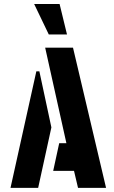

<svg xmlns="http://www.w3.org/2000/svg" viewBox="-20 -916 556 936"><path d="M146.5 -896.5H270.5L306.6 -748H217.8ZM31.2 0 157.2 -568.4H171.9L230.5 -294.9L166 0ZM239.3 -83 268.6 -217.8H303.7L200.2 -683.6H335.9L497.1 0H360.4L340.8 -83Z"/></svg>

Font: Post No Bills Jaffna ExtraBold
Style: Regular
Weight: 800
Designer: Kosala Senevirathne, Siva Puranthara, Lasantha Premarathna, Tharique Azeez
Foundry: Mooniak
Version: Version 1.220 ; ttfautohint (v1.6)